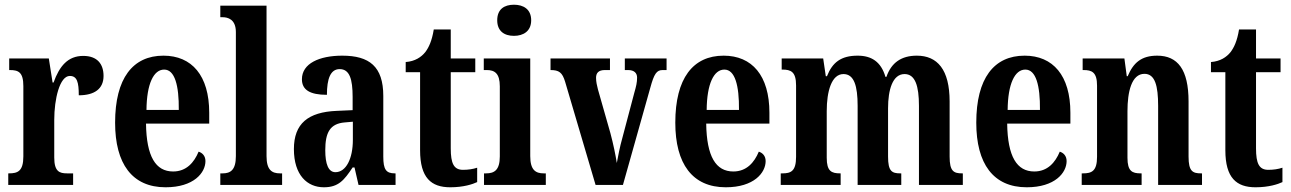

<svg xmlns="http://www.w3.org/2000/svg" viewBox="-20 -784 5473 814"><path d="M15 0H290V-49H264C232 -49 210 -57 210 -116V-276C210 -364 233 -462 276 -462C307 -462 314 -435 314 -380C380 -380 419 -407 419 -462C419 -512 393 -547 333 -547C268 -547 232 -504 207 -434H203L187 -536H19V-487H22C58 -487 79 -478 79 -419V-121C79 -58 55 -49 18 -49H15Z M682 10C802 10 851 -52 851 -101C851 -123 838 -136 822 -141C803 -95 770 -57 714 -57C640 -57 601 -120 599 -260H867V-306C867 -464 793 -548 673 -548C543 -548 468 -452 468 -264C468 -90 540 10 682 10ZM738 -318H601C602 -428 631 -489 676 -489C721 -489 739 -422 738 -318Z M914 0H1176V-49H1167C1133 -49 1110 -63 1110 -122V-760H914V-711H924C945 -711 980 -703 980 -648V-122C980 -63 957 -49 924 -49H914Z M1353 10C1415 10 1439 -20 1475 -74H1483L1500 0H1657V-49H1654C1617 -49 1605 -65 1605 -120V-377C1605 -502 1546 -548 1431 -548C1334 -548 1260 -515 1260 -448C1260 -403 1294 -382 1366 -382C1366 -450 1381 -491 1420 -491C1462 -491 1475 -449 1475 -373V-317L1408 -314C1286 -309 1226 -260 1226 -152C1226 -41 1283 10 1353 10ZM1402 -54C1372 -54 1359 -89 1359 -147C1359 -222 1379 -260 1442 -265L1476 -268V-191C1476 -111 1447 -54 1402 -54Z M1889 10C1945 10 1984 -3 2003 -12V-73C1985 -67 1965 -64 1943 -64C1904 -64 1891 -91 1891 -155V-478H1995V-536H1891V-659H1819C1811 -610 1798 -583 1783 -563C1766 -542 1740 -524 1700 -521V-478H1761V-147C1761 -30 1808 10 1889 10Z M2159 -632C2199 -632 2232 -652 2232 -698C2232 -745 2199 -764 2159 -764C2118 -764 2088 -745 2088 -698C2088 -652 2118 -632 2159 -632ZM2032 0H2294V-49H2285C2251 -49 2228 -63 2228 -122V-536H2031V-487H2044C2077 -487 2099 -473 2099 -418V-121C2099 -63 2076 -49 2041 -49H2032Z M2376 -437 2505 0H2621L2737 -412C2753 -471 2764 -487 2789 -487H2806V-536H2629V-487H2643C2669 -487 2681 -474 2681 -455C2681 -434 2677 -418 2669 -390L2619 -201C2607 -159 2600 -119 2595 -93C2590 -126 2580 -174 2568 -219L2515 -405C2511 -421 2507 -437 2507 -454C2507 -474 2517 -487 2544 -487H2566V-536H2314V-487C2350 -487 2364 -477 2376 -437Z M3057 10C3177 10 3226 -52 3226 -101C3226 -123 3213 -136 3197 -141C3178 -95 3145 -57 3089 -57C3015 -57 2976 -120 2974 -260H3242V-306C3242 -464 3168 -548 3048 -548C2918 -548 2843 -452 2843 -264C2843 -90 2915 10 3057 10ZM3113 -318H2976C2977 -428 3006 -489 3051 -489C3096 -489 3114 -422 3113 -318Z M3290 0H3544V-49H3542C3505 -49 3485 -58 3485 -115V-313C3485 -396 3505 -470 3556 -470C3601 -470 3616 -420 3616 -335V0H3801V-49H3797C3761 -49 3745 -58 3745 -120V-325C3745 -403 3764 -470 3815 -470C3860 -470 3876 -420 3876 -335V0H4062V-49H4059C4023 -49 4006 -58 4006 -120V-354C4006 -489 3954 -548 3867 -548C3802 -548 3759 -519 3738 -458H3734C3715 -523 3674 -548 3616 -548C3545 -548 3509 -519 3486 -461H3481L3470 -536H3294V-489H3297C3333 -489 3355 -480 3355 -422V-119C3355 -58 3333 -49 3297 -49H3290Z M4333 10C4453 10 4502 -52 4502 -101C4502 -123 4489 -136 4473 -141C4454 -95 4421 -57 4365 -57C4291 -57 4252 -120 4250 -260H4518V-306C4518 -464 4444 -548 4324 -548C4194 -548 4119 -452 4119 -264C4119 -90 4191 10 4333 10ZM4389 -318H4252C4253 -428 4282 -489 4327 -489C4372 -489 4390 -422 4389 -318Z M4566 0H4820V-49H4816C4780 -49 4760 -58 4760 -115V-313C4760 -394 4777 -471 4832 -471C4877 -471 4890 -420 4890 -335V0H5076V-49H5072C5036 -49 5019 -58 5019 -120V-354C5019 -489 4973 -548 4886 -548C4819 -548 4785 -518 4761 -461H4757L4747 -536H4570V-487H4574C4609 -487 4631 -478 4631 -421V-119C4631 -58 4608 -49 4571 -49H4566Z M5303 10C5359 10 5398 -3 5417 -12V-73C5399 -67 5379 -64 5357 -64C5318 -64 5305 -91 5305 -155V-478H5409V-536H5305V-659H5233C5225 -610 5212 -583 5197 -563C5180 -542 5154 -524 5114 -521V-478H5175V-147C5175 -30 5222 10 5303 10Z"/></svg>

Font: Noto Serif Bengali ExtraCondensed
Style: Bold
Weight: 700
Width: 2
Designer: Juan Bruce, Universal Thirst, Indian Type Foundry and the Monotype Design Team.
Foundry: Monotype Imaging Inc.
Version: Version 2.003